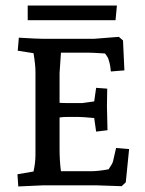

<svg xmlns="http://www.w3.org/2000/svg" viewBox="-20 -669 524 693"><path d="M200 -479 195 -405V-298Q207 -297 224 -297H277L320 -303L327 -352L367 -349Q366 -301 366 -286L368 -199L327 -194L320 -243Q277 -247 261 -247H226Q206 -247 195 -245V-133Q195 -88 200 -51H307Q335 -51 372 -58Q386 -78 388 -87Q398 -129 399 -135L446 -131L434 -11L419 3Q346 0 330 0H134L46 4L43 -40L101 -50Q108 -82 108 -110V-410Q108 -435 101 -477L44 -486L48 -533Q114 -529 134 -529H320L409 -536L424 -523L429 -415L380 -411Q378 -437 372 -453Q372 -459 359 -476Q311 -479 297 -479ZM80 -596V-649H402L397 -596Z"/></svg>

Font: Andada SC
Style: Regular
Weight: 400
Designer: Carolina Giovagnoli
Foundry: Carolina Giovagnoli
Version: Version 1.003